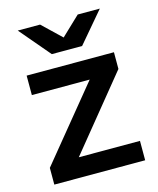

<svg xmlns="http://www.w3.org/2000/svg" viewBox="-111 -810 732 888"><g transform="rotate(-15 255.5 -366.0)"><path d="M38.1 0V-80.1L321.8 -426.8H44.9V-520H462.9V-439.9L180.2 -92.8H473.1V0ZM59.1 -731.9H166L255.9 -646L346.2 -731.9H452.1L328.1 -585.9H183.1Z"/></g></svg>

Font: Aspekta 550
Style: Regular
Weight: 550
Designer: Ivo Dolenc
Version: Version 2.000